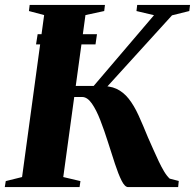

<svg xmlns="http://www.w3.org/2000/svg" viewBox="-32 -763 796 783"><path d="M115 -582 121.5 -623.5H363.5L357.5 -582ZM490.5 0Q477 0 463.8 -26.5Q450.5 -53 436.8 -95Q423 -137 408.2 -183.8Q393.5 -230.5 377.2 -272.5Q361 -314.5 342.5 -341Q324 -367.5 302.5 -367.5H208L213 -412.5H350L596 -701L524.5 -718L527.5 -743H743L740 -718L669.5 -700.5L365 -365.5L374 -411.5Q414.5 -414 443 -400.8Q471.5 -387.5 493 -360.2Q514.5 -333 532.8 -293Q551 -253 571.5 -202.5Q582 -179 593 -154Q604 -129 615 -105.8Q626 -82.5 637.2 -63.8Q648.5 -45 660 -34.5L697 -25L694.5 0ZM-12.5 0 -8.5 -24.5 58 -41 148 -701.5 86 -718 89 -743H396L393 -718L316.5 -701.5L226 -41L296 -24.5L292.5 0Z"/></svg>

Font: Merriweather 120pt ExtraBold
Style: Italic
Weight: 800
Italic angle: -7.8°
Version: Version 2.101